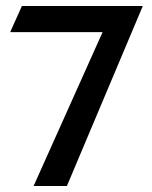

<svg xmlns="http://www.w3.org/2000/svg" viewBox="-20 -600 507 640"><path d="M14 -493H322L92 20H203L456 -580H53Z"/></svg>

Font: Charger Pro
Style: ExBdExt
Weight: 400
Designer: Jasper
Foundry: Cannot Into Space Fonts
Version: Version 1.09